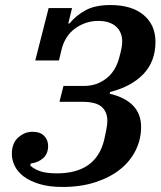

<svg xmlns="http://www.w3.org/2000/svg" viewBox="-20 -730 637 762"><path d="M228 12Q174 12 135.5 0Q97 -12 73 -30.5Q49 -49 38 -72.5Q27 -96 27 -119Q27 -162 52.5 -184.5Q78 -207 108 -207Q140 -207 155.5 -190.5Q171 -174 171 -151Q171 -120 151.5 -102.5Q132 -85 102 -81L100 -73Q115 -59 139.5 -50.5Q164 -42 206 -42Q360 -42 393 -173Q398 -195 402 -215.5Q406 -236 406 -250Q406 -286 383.5 -306Q361 -326 306 -326H216L232 -389H315Q364 -389 402.5 -419Q441 -449 455 -508Q465 -544 465 -565Q465 -603 440 -625Q415 -647 370 -647Q343 -647 319 -638.5Q295 -630 276 -615.5Q257 -601 244 -580.5Q231 -560 225 -536L214 -490H120L173 -698H266L251 -637H256Q282 -669 320 -689.5Q358 -710 418 -710Q503 -710 550 -670.5Q597 -631 597 -564Q597 -486 549 -436Q501 -386 417 -365L415 -358Q476 -344 508 -311Q540 -278 540 -226Q540 -177 518.5 -133.5Q497 -90 457 -58Q417 -26 359 -7Q301 12 228 12Z"/></svg>

Font: IBM Plex Serif SmBld
Style: Italic
Weight: 600
Italic angle: -14°
Designer: Mike Abbink, Paul van der Laan, Pieter van Rosmalen
Foundry: Bold Monday
Version: Version 3.001